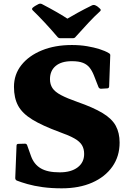

<svg xmlns="http://www.w3.org/2000/svg" viewBox="-20 -1011 721 1045"><path d="M524 -964Q532 -957 525 -950Q494 -922 460.5 -886Q427 -850 392 -811Q387 -803 376 -803H308Q298 -803 292 -811Q258 -851 223 -888.5Q188 -926 158 -955Q151 -962 158 -969Q165 -975 173.5 -980Q182 -985 190 -989Q199 -993 208 -989Q254 -965 290.5 -944Q327 -923 360 -901H332Q364 -920 401 -940.5Q438 -961 481 -982Q490 -986 499 -982Q506 -979 512 -974.5Q518 -970 524 -964ZM402 -456Q488 -426 538.5 -395.5Q589 -365 610 -326.5Q631 -288 631 -235Q631 -160 591.5 -104Q552 -48 481.5 -17Q411 14 316 14Q259 14 212 7.5Q165 1 130 -9Q95 -19 72 -28Q63 -32 63 -42L70 -218Q70 -228 80 -228L116 -229Q125 -229 128 -220L149 -161Q157 -139 170 -122.5Q183 -106 201.5 -95Q220 -84 245.5 -78.5Q271 -73 305 -73Q367 -73 402.5 -100Q438 -127 438 -173Q438 -201 426 -221Q414 -241 385 -257.5Q356 -274 305 -292Q210 -327 155.5 -360.5Q101 -394 78.5 -436Q56 -478 56 -538Q56 -606 96.5 -657Q137 -708 208 -737Q279 -766 371 -766Q416 -766 454 -759.5Q492 -753 522 -743.5Q552 -734 572 -722Q582 -717 580 -707L574 -540Q573 -530 563 -530L530 -528Q520 -528 516 -537L491 -601Q481 -626 467.5 -643Q454 -660 431.5 -669Q409 -678 371 -678Q314 -678 283 -652Q252 -626 252 -580Q252 -552 265.5 -531.5Q279 -511 312 -493.5Q345 -476 402 -456Z"/></svg>

Font: Hahmlet ExtraBold
Style: Regular
Weight: 800
Designer: Minjoo Ham & Mark Frömberg
Foundry: hypertype
Version: Version 1.002